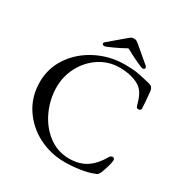

<svg xmlns="http://www.w3.org/2000/svg" viewBox="-189 -972 1089 1135"><g transform="rotate(30 355.0 -404.0)"><path d="M46 0ZM46 -323Q46 -418 99 -495.5Q152 -573 241 -618Q330 -663 432 -663Q484 -663 516.5 -657.5Q549 -652 610 -637Q624 -633 630.5 -625Q637 -617 639 -603Q647 -525 648 -488Q649 -482 643.5 -477.5Q638 -473 631 -473Q618 -473 614 -487Q603 -530 589.5 -555.5Q576 -581 552 -598Q527 -614 491.5 -623Q456 -632 415 -632Q339 -632 278 -592Q217 -552 182 -486.5Q147 -421 147 -347Q147 -264 182 -187.5Q217 -111 279.5 -63.5Q342 -16 422 -16Q491 -16 538.5 -47.5Q586 -79 621 -141Q624 -147 630 -150.5Q636 -154 641 -154Q647 -154 651 -150Q655 -146 655 -138Q655 -126 646 -94.5Q637 -63 628 -41Q620 -27 616 -23Q612 -19 596 -14Q561 0 510 7.5Q459 15 407 15Q313 15 230 -27.5Q147 -70 96.5 -147Q46 -224 46 -323ZM255 -706Q255 -712 262 -718L360 -801Q376 -815 383.5 -819Q391 -823 401 -823Q411 -823 418.5 -819Q426 -815 442 -801L540 -718Q546 -713 546 -706Q546 -701 542.5 -698Q539 -695 532 -695Q523 -695 479 -716Q435 -737 411 -751Q406 -755 401 -755Q396 -755 391 -751Q368 -738 323.5 -717Q279 -696 270 -696Q263 -696 259 -699Q255 -702 255 -706Z"/></g></svg>

Font: EB Garamond
Style: Regular
Weight: 400
Designer: Georg Duffner and Octavio Pardo
Foundry: Georg Duffner
Version: Version 1.000; ttfautohint (v1.6)